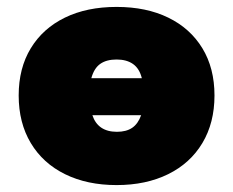

<svg xmlns="http://www.w3.org/2000/svg" viewBox="-20 -526 674 555"><path d="M600 -250Q600 -171 565 -112.5Q530 -54 466 -22.5Q402 9 317 9Q232 9 168 -22.5Q104 -54 69 -112.5Q34 -171 34 -250Q34 -329 69 -386.5Q104 -444 167.5 -475Q231 -506 317 -506Q403 -506 466.5 -475Q530 -444 565 -386.5Q600 -329 600 -250ZM244 -300H390Q383 -328 364.5 -341Q346 -354 317 -354Q288 -354 270 -341.5Q252 -329 244 -300ZM388 -193H247Q263 -145 318 -145Q345 -145 362 -156.5Q379 -168 388 -193Z"/></svg>

Font: Nunito Sans Heavy
Style: Regular
Weight: 400
Designer: Vernon Adams
Foundry: Vernon Adams
Version: Version 2.500